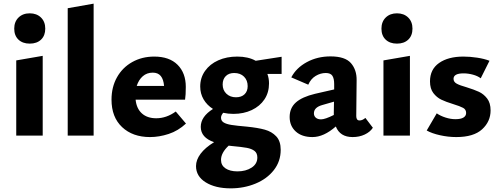

<svg xmlns="http://www.w3.org/2000/svg" viewBox="-20 -743 2738 1052"><path d="M69 -412 214 -437V0H69ZM58 -586Q58 -624 81.5 -647Q105 -670 143 -670Q181 -670 204.5 -647Q228 -624 228 -586Q228 -548 205 -526Q182 -504 143 -504Q104 -504 81 -526Q58 -548 58 -586Z M351 -698 493 -723V0H351Z M999 -66Q956 -26 904 -9Q852 8 802 8Q707 8 649 -46.5Q591 -101 591 -197Q591 -266 621 -319.5Q651 -373 704.5 -403Q758 -433 825 -433Q908 -433 953 -388Q998 -343 998 -267Q998 -222 994 -197H723Q728 -148 757.5 -121.5Q787 -95 836 -95Q892 -95 943 -132ZM729 -272H879Q876 -308 861 -326.5Q846 -345 817 -345Q785 -345 762.5 -325.5Q740 -306 729 -272Z M1523 -338H1445Q1454 -314 1454 -286Q1454 -236 1429 -198.5Q1404 -161 1359.5 -140Q1315 -119 1259 -119Q1230 -119 1203 -125Q1191 -111 1191 -98Q1191 -81 1205.5 -72Q1220 -63 1248 -58.5Q1276 -54 1334 -49Q1393 -43 1431 -32.5Q1469 -22 1493.5 4Q1518 30 1518 78Q1518 141 1480.5 189Q1443 237 1380 263Q1317 289 1244 289Q1160 289 1107 256Q1054 223 1054 167Q1054 133 1079 99.5Q1104 66 1153 36Q1080 11 1080 -48Q1080 -104 1147 -146Q1114 -167 1095.5 -198.5Q1077 -230 1077 -269Q1077 -317 1103.5 -354.5Q1130 -392 1176 -412.5Q1222 -433 1280 -433Q1340 -433 1381 -410L1523 -432ZM1337 -271Q1337 -303 1317 -323Q1297 -343 1263 -343Q1234 -343 1217 -326Q1200 -309 1200 -280Q1200 -249 1220.5 -229.5Q1241 -210 1273 -210Q1303 -210 1320 -226.5Q1337 -243 1337 -271ZM1250 57 1233 55Q1191 94 1191 133Q1191 163 1215.5 179.5Q1240 196 1281 196Q1327 196 1358.5 175.5Q1390 155 1390 120Q1390 96 1374.5 84Q1359 72 1332 67Q1305 62 1250 57Z M2023 -43Q2008 -20 1978.5 -6Q1949 8 1912 8Q1843 8 1820 -50Q1754 8 1692 8Q1634 8 1600.5 -22.5Q1567 -53 1567 -102Q1567 -151 1601 -181.5Q1635 -212 1706 -229L1811 -253V-282Q1811 -313 1801 -328Q1791 -343 1765 -343Q1736 -343 1709.5 -327Q1683 -311 1669 -279L1576 -319Q1603 -371 1661 -402.5Q1719 -434 1791 -434Q1871 -434 1903 -397Q1935 -360 1934 -303L1932 -107Q1932 -83 1950 -83Q1966 -83 1982 -97ZM1809 -113V-126L1810 -186L1744 -167Q1700 -154 1700 -122Q1700 -107 1710.5 -98Q1721 -89 1739 -89Q1761 -89 1809 -113Z M2081 -412 2226 -437V0H2081ZM2070 -586Q2070 -624 2093.5 -647Q2117 -670 2155 -670Q2193 -670 2216.5 -647Q2240 -624 2240 -586Q2240 -548 2217 -526Q2194 -504 2155 -504Q2116 -504 2093 -526Q2070 -548 2070 -586Z M2318 -28 2373 -122Q2393 -108 2421 -99Q2449 -90 2475 -90Q2505 -90 2519.5 -99Q2534 -108 2534 -124Q2534 -143 2517.5 -152Q2501 -161 2462 -173Q2423 -185 2398 -197Q2373 -209 2354.5 -233Q2336 -257 2336 -297Q2336 -363 2386 -398Q2436 -433 2519 -433Q2555 -433 2594.5 -427Q2634 -421 2662 -410L2614 -314Q2597 -327 2571 -334Q2545 -341 2520 -341Q2465 -341 2465 -311Q2465 -294 2482.5 -284.5Q2500 -275 2536 -265Q2578 -252 2604 -240Q2630 -228 2649 -203.5Q2668 -179 2668 -138Q2668 -77 2621.5 -34.5Q2575 8 2480 8Q2436 8 2391 -2Q2346 -12 2318 -28Z"/></svg>

Font: Ysabeau Ultrabold
Style: Regular
Weight: 800
Designer: Christian Thalmann (Catharsis Fonts)
Version: Version 0.003